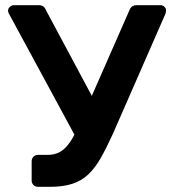

<svg xmlns="http://www.w3.org/2000/svg" viewBox="-20 -720 660 740"><path d="M126 0Q116 0 109 -7Q102 -14 102 -24V-98Q102 -109 109 -116Q116 -123 126 -123H163Q192 -123 213 -135.5Q234 -148 252 -175.5Q270 -203 288 -246L479 -681Q483 -691 490 -695.5Q497 -700 506 -700H599Q607 -700 613.5 -694Q620 -688 620 -680Q620 -675 619 -671Q618 -667 616 -663L415 -204Q390 -149 368 -110.5Q346 -72 320 -47.5Q294 -23 258.5 -11.5Q223 0 173 0ZM281 -175 14 -668Q11 -674 11 -678Q11 -687 18 -693.5Q25 -700 33 -700H131Q140 -700 146.5 -695.5Q153 -691 157 -681L354 -313Z"/></svg>

Font: Rubik Light Medium
Style: Regular
Weight: 500
Version: Version 2.104